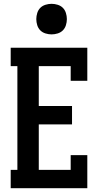

<svg xmlns="http://www.w3.org/2000/svg" viewBox="-20 -985 540 1005"><path d="M36 0V-96H71V-639H36V-735H437V-562H350V-639H183V-430H357V-334H183V-96H350V-173H437V0ZM250 -805Q234 -805 218 -810Q202 -815 191 -826Q180 -837 175 -853Q170 -869 170 -885Q170 -901 175 -917Q180 -933 191 -944Q202 -955 218 -960Q234 -965 250 -965Q266 -965 282 -960Q298 -955 309 -944Q320 -933 325 -917Q330 -901 330 -885Q330 -869 325 -853Q320 -837 309 -826Q298 -815 282 -810Q266 -805 250 -805Z"/></svg>

Font: Iosevka Slab
Style: Bold
Weight: 700
Monospace: yes
Designer: Belleve Invis
Foundry: Belleve Invis
Version: Version 11.1.1; ttfautohint (v1.8.3)